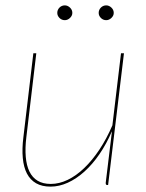

<svg xmlns="http://www.w3.org/2000/svg" viewBox="-20 -688 544 714"><path d="M61.5 0ZM115 -490 78 -178Q73 -137 75.8 -104.8Q78.5 -72.5 89.5 -50Q100.5 -27.5 120 -15.8Q139.5 -4 169 -4Q200 -4 231.8 -19.2Q263.5 -34.5 293.2 -63Q323 -91.5 349.8 -131.8Q376.5 -172 398 -222L430 -490H441L382 0H379Q375 0 374 -2.2Q373 -4.5 373 -7L396 -197V-199.5Q376 -153 350 -115Q324 -77 294 -50Q264 -23 232 -8.5Q200 6 168 6Q136 6 114.2 -6.5Q92.5 -19 80.2 -42.5Q68 -66 64.8 -100.2Q61.5 -134.5 67 -178L104 -490ZM249 -640Q249 -629.5 240.2 -621.2Q231.5 -613 221 -613Q209.5 -613 201.2 -621.2Q193 -629.5 193 -640Q193 -651.5 201.2 -659.8Q209.5 -668 221 -668Q231.5 -668 240.2 -659.8Q249 -651.5 249 -640ZM403 -640Q403 -629.5 394.2 -621.2Q385.5 -613 375 -613Q363.5 -613 355.2 -621.2Q347 -629.5 347 -640Q347 -651.5 355.2 -659.8Q363.5 -668 375 -668Q385.5 -668 394.2 -659.8Q403 -651.5 403 -640Z"/></svg>

Font: Lato Hairline
Style: Italic
Weight: 100
Italic angle: -7°
Designer: Lukasz Dziedzic
Foundry: tyPoland Lukasz Dziedzic
Version: Version 2.007; 2014-02-27